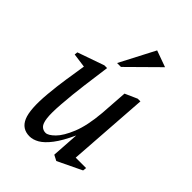

<svg xmlns="http://www.w3.org/2000/svg" viewBox="-204 -775 880 880"><g transform="rotate(45 236.0 -335.0)"><path d="M151.1 11.5Q102 11.5 82.8 -33.2Q63.5 -77.9 73 -184Q78.3 -241.8 85.9 -291.2Q93.4 -340.6 101.5 -391L32.4 -400.5L34.1 -416L163.9 -461.5H181.5Q173.1 -400.8 164.1 -331.4Q155 -262 150 -194Q145.5 -134.9 149.3 -104.3Q153.1 -73.8 164.5 -62.8Q175.8 -51.9 191.9 -51.9Q208.5 -51.9 233.8 -76.9Q259 -101.9 281.3 -156.6Q303.6 -211.4 311.2 -300Q313.2 -332 315.8 -366.6Q318.4 -401.1 320.6 -435.1L380 -461.5H397.4L370 -69.4H437.5L435.5 -52L318 4.4L291 -9.6L299.8 -143Q272.4 -83.1 246.5 -49.4Q220.7 -15.8 197 -2.1Q173.3 11.5 151.1 11.5ZM197.4 -510.1 286.4 -681 366.4 -652.1 222.8 -510.1Z"/></g></svg>

Font: Ancizar Serif Light
Style: Italic
Weight: 300
Italic angle: -4°
Designer: Cesar Puertas, Viviana Monsalve, Julian Moncada, Julian Prieto, Jose Castro, Felipe Aragon, Mariel Hernandez, Sara Alarc
Version: Version 8.100